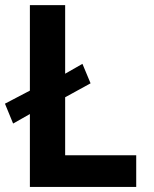

<svg xmlns="http://www.w3.org/2000/svg" viewBox="-25 -740 608 760"><path d="M232.9 -355V-125.5H514.2V0H93.3V-288.6L26.9 -251L-5.4 -329.6L93.3 -381.3V-719.7H232.9V-448.2L301.3 -487.3L333.5 -410.2Z"/></svg>

Font: Reddit Mono
Style: Bold
Weight: 700
Designer: Stephen Hutchings
Foundry: Reddit
Version: Version 1.009